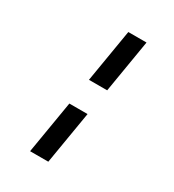

<svg xmlns="http://www.w3.org/2000/svg" viewBox="-212 -877 1023 1132"><g transform="rotate(30 300.0 -311.0)"><path d="M387.1 -399.9 447.1 -759.9H323.2L263.1 -399.9ZM172.9 138.1H296.9L356.9 -220.9H233Z"/></g></svg>

Font: Margiela Mono Italic Bold It
Style: Regular
Weight: 700
Designer: Mike Abbink, Paul van der Laan, Pieter van Rosmalen
Foundry: Bold Monday
Version: Version 2.003 2021